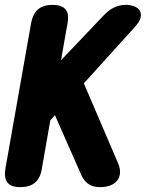

<svg xmlns="http://www.w3.org/2000/svg" viewBox="-26 -760 646 790"><path d="M146 -65Q140 -27 118 -8.5Q96 10 58 10Q20 10 5 -8.5Q-10 -27 -4 -65L102 -665Q109 -703 130.5 -721.5Q152 -740 190 -740Q228 -740 243.5 -721.5Q259 -703 252 -665L225 -512L399 -695Q420 -718 443 -729Q466 -740 492 -740Q510 -740 526 -734Q542 -728 549 -716.5Q556 -705 552.5 -688Q549 -671 528 -648L319 -417L460 -88Q470 -64 467.5 -45.5Q465 -27 454 -14.5Q443 -2 425 4Q407 10 386 10Q357 10 338.5 -2.5Q320 -15 309 -39L200 -286L181 -265Z"/></svg>

Font: Maple Mono NL ExtraBold
Style: Italic
Weight: 800
Italic angle: -10°
Monospace: yes
Designer: subframe7536
Version: Version 7.000